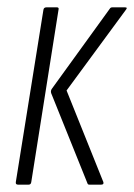

<svg xmlns="http://www.w3.org/2000/svg" viewBox="-20 -502 365 522"><path d="M223 0Q219 0 218 -3L119 -249Q117 -256 122 -262L279 -479Q281 -482 285 -482H320Q328 -482 322 -475L161 -256L261 -7Q263 0 255 0ZM29 0Q22 0 23 -7L98 -475Q99 -482 106 -482H135Q141 -482 139 -475L65 -7Q64 0 58 0Z"/></svg>

Font: Sofia Sans Extra Condensed Light
Style: Italic
Weight: 300
Italic angle: -9°
Version: Version 4.100